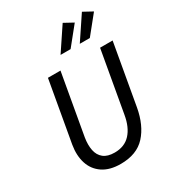

<svg xmlns="http://www.w3.org/2000/svg" viewBox="-219 -1056 1086 1193"><g transform="rotate(-30 324.0 -460.0)"><path d="M168 -680H258L181 -244Q173 -194 181 -154.5Q189 -115 217 -92.5Q245 -70 296 -70Q367 -70 409 -115.5Q451 -161 465 -244L542 -680H632L555 -244Q534 -127 471.5 -58.5Q409 10 293 10Q215 10 165.5 -23.5Q116 -57 97.5 -114.5Q79 -172 91 -244ZM379 -764H307L418 -930L484 -894ZM517 -764H445L556 -930L622 -894Z"/></g></svg>

Font: Inria Sans
Style: Italic
Weight: 400
Italic angle: -10°
Designer: Black Foundry Team
Foundry: Black Foundry
Version: Version 1.2; ttfautohint (v1.8.3)